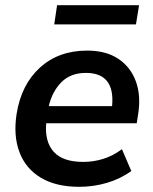

<svg xmlns="http://www.w3.org/2000/svg" viewBox="-20 -710 588 740"><path d="M285 10Q196 10 137.5 -25Q79 -60 55 -123.5Q31 -187 44 -271Q62 -384 134 -449.5Q206 -515 316 -515Q389 -515 436.5 -483Q484 -451 504 -395.5Q524 -340 512 -267L507 -235H158Q152 -164 187 -125Q222 -86 301 -86Q340 -86 377.5 -97.5Q415 -109 450 -135L486 -51Q445 -21 393 -5.5Q341 10 285 10ZM311 -429Q252 -429 216.5 -393Q181 -357 168 -301H412Q424 -429 311 -429ZM189 -616 200 -690H516L504 -616Z"/></svg>

Font: Mulish
Style: Bold Italic
Weight: 700
Italic angle: -9°
Designer: Vernon Adams
Foundry: Vernon Adams
Version: Version 3.603; ttfautohint (v1.8.3)